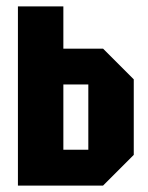

<svg xmlns="http://www.w3.org/2000/svg" viewBox="-20 -580 461 600"><path d="M36 0V-560H178V-428H302L398 -332V-96L302 0ZM178 -112H256V-316H178Z"/></svg>

Font: Tektur Condensed SemiBold
Style: Regular
Weight: 600
Width: 3
Designer: Adam Jagosz
Foundry: Adam Jagosz
Version: Version 1.005;gftools[0.9.30]